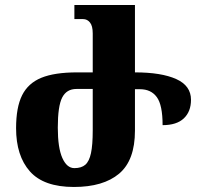

<svg xmlns="http://www.w3.org/2000/svg" viewBox="-20 -734 789 764"><path d="M44 -224Q44 -307 68 -355Q92 -403 144.5 -424.5Q197 -446 287 -446H349V-601Q349 -631 338 -644.5Q327 -658 311 -658H276V-714H517V-446Q622 -446 681 -419.5Q740 -393 740 -337Q740 -290 711.5 -263Q683 -236 627 -236Q627 -316 604 -347.5Q581 -379 537 -379H517V-214Q517 -96 454 -43Q391 10 274 10Q154 10 99 -52Q44 -114 44 -224ZM349 -216V-380H284Q245 -380 227.5 -346Q210 -312 210 -226Q210 -146 228 -105.5Q246 -65 276 -65Q304 -65 319.5 -78.5Q335 -92 342 -124.5Q349 -157 349 -216Z"/></svg>

Font: Noto Serif Georgian Black Cond
Style: Regular
Weight: 900
Width: 3
Designer: Monotype Design team
Foundry: Monotype Imaging Inc.
Version: Version 1.000